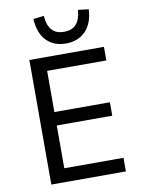

<svg xmlns="http://www.w3.org/2000/svg" viewBox="-100 -1001 802 1070"><g transform="rotate(-10 301.5 -466.5)"><path d="M102 0V-705H524V-628H189V-395H503V-319H189V-77H524V0ZM320 -760Q251 -760 209.5 -803Q168 -846 164 -926L224 -933Q227 -882 250.5 -854Q274 -826 320 -826Q368 -826 391 -854.5Q414 -883 417 -933L477 -926Q473 -846 430.5 -803Q388 -760 320 -760Z"/></g></svg>

Font: Nunito Sans 7pt SemiCondensed
Style: Regular
Weight: 400
Width: 4
Designer: Vernon Adams
Foundry: Vernon Adams
Version: Version 3.101;gftools[0.9.27]